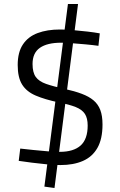

<svg xmlns="http://www.w3.org/2000/svg" viewBox="-20 -818 600 962"><path d="M283 9Q254.2 9 216.1 5.5Q178 2 140.2 -2.9Q102.4 -7.8 73.8 -12L81.4 -73.6Q109.8 -70.6 146.3 -66.6Q182.8 -62.6 218.8 -59.9Q254.8 -57.2 279.2 -57.2Q348.7 -57.2 384 -89Q419.3 -120.9 419.3 -188.8Q419.3 -226 405.3 -247.4Q391.3 -268.9 359.2 -281.7Q327.1 -294.5 273.1 -305.1Q205.1 -319.5 159.3 -339Q113.5 -358.4 91.1 -394Q68.7 -429.6 68.7 -492.1Q68.7 -556.4 94.9 -595.5Q121 -634.6 168.8 -652.4Q216.6 -670.2 280.6 -670.2Q309.6 -670.2 346 -667.1Q382.4 -664 418.4 -659.8Q454.4 -655.6 480 -650.8L473.2 -588.4Q445.4 -592.4 409.1 -595.7Q372.8 -599 339.7 -601.5Q306.6 -604 286.2 -604Q216.7 -604 179.9 -578.4Q143.1 -552.7 143.1 -497.4Q143.1 -454.8 159.2 -432.5Q175.3 -410.1 211 -397.6Q246.7 -385.1 304.1 -372.5Q353.9 -361.5 389.7 -348Q425.5 -334.6 448.5 -315.3Q471.5 -296 482.6 -266.8Q493.6 -237.6 493.6 -194.2Q493.6 -121.6 468.1 -76.9Q442.6 -32.2 395.3 -11.6Q348 9 283 9ZM202.4 117 320.4 -798H371L253 124Z"/></svg>

Font: Titillium Web
Style: Bold
Weight: 700
Designer: Mohamed Gaber, Accademia di Belle Arti di Urbino
Foundry: Kief Type Foundry, Accademia di Belle Arti di Urbino
Version: Version 3.000